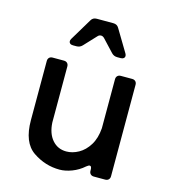

<svg xmlns="http://www.w3.org/2000/svg" viewBox="-115 -862 853 965"><g transform="rotate(15 311.5 -379.5)"><path d="M436 -500Q436 -511 442.5 -517.5Q449 -524 460 -524H519Q530 -524 536.5 -517.5Q543 -511 543 -500V-24Q543 -13 536.5 -6.5Q530 0 519 0H460Q449 0 442.5 -6.5Q436 -13 436 -24V-29Q436 -48 426 -48Q420 -48 409 -39Q382 -15 348 -2Q314 11 284 11Q209 11 145 -32.5Q81 -76 81 -192V-500Q81 -511 87.5 -517.5Q94 -524 105 -524H164Q175 -524 181.5 -517.5Q188 -511 188 -500V-209Q191 -152 219.5 -119Q248 -86 293 -86Q325 -86 356.5 -103.5Q388 -121 410 -156.5Q432 -192 436 -245ZM384 -754 453 -639Q457 -632 457 -626Q457 -619 451.5 -614.5Q446 -610 436 -610H418Q400 -610 388 -623L329 -686Q321 -694 312 -694Q302 -694 295 -686L236 -623Q224 -610 206 -610H188Q178 -610 172.5 -614.5Q167 -619 167 -626Q167 -632 171 -639L240 -754Q249 -770 269 -770H355Q375 -770 384 -754Z"/></g></svg>

Font: Shippori Gothic B2 Bold
Style: Regular
Weight: 700
Designer: FONTDASU
Foundry: FONTDASU / Google Inc. / but / Adobe
Version: Version 1.130